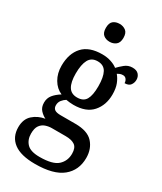

<svg xmlns="http://www.w3.org/2000/svg" viewBox="-243 -848 992 1173"><g transform="rotate(30 252.5 -261.0)"><path d="M215 239Q115 239 65 201.5Q15 164 15 95Q15 38 49.5 7Q84 -24 133 -32Q112 -42 94 -61.5Q76 -81 76 -114Q76 -145 94 -167.5Q112 -190 144 -210Q104 -227 80 -268Q56 -309 56 -362Q56 -448 101 -497.5Q146 -547 238 -547Q272 -547 300.5 -537.5Q329 -528 346 -514Q362 -531 385 -550Q408 -569 439 -569Q468 -569 482 -553.5Q496 -538 496 -516Q496 -495 484 -478.5Q472 -462 443 -462Q443 -477 434.5 -488.5Q426 -500 411 -500Q399 -500 390 -496.5Q381 -493 373 -488Q391 -467 402.5 -437.5Q414 -408 414 -365Q414 -290 370.5 -240.5Q327 -191 238 -191Q227 -191 211 -192.5Q195 -194 186 -196Q171 -187 159 -172Q147 -157 147 -136Q147 -116 160 -106.5Q173 -97 203 -97H307Q393 -97 431 -55Q469 -13 469 51Q469 138 407 188.5Q345 239 215 239ZM235 -241Q279 -241 296.5 -271.5Q314 -302 314 -365Q314 -430 296 -463Q278 -496 235 -496Q192 -496 173.5 -462Q155 -428 155 -364Q155 -303 174 -272Q193 -241 235 -241ZM218 188Q310 188 345.5 155.5Q381 123 381 72Q381 30 358.5 14Q336 -2 293 -2H196Q173 -2 151.5 5.5Q130 13 116 32.5Q102 52 102 90Q102 133 128 160.5Q154 188 218 188ZM237 -635Q210 -635 192.5 -649.5Q175 -664 175 -698Q175 -733 192.5 -747Q210 -761 237 -761Q262 -761 280.5 -747Q299 -733 299 -698Q299 -664 280.5 -649.5Q262 -635 237 -635Z"/></g></svg>

Font: Noto Serif Tamil SemiCondensed Medium
Style: Italic
Weight: 500
Width: 4
Italic angle: -12°
Designer: Indian Type Foundry, Tom Grace, and the Monotype Design Team
Foundry: Monotype Imaging Inc.
Version: Version 2.003; ttfautohint (v1.8.4.7-5d5b)